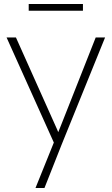

<svg xmlns="http://www.w3.org/2000/svg" viewBox="-20 -713 560 963"><path d="M158 230 250 2 13 -525H60L261 -76Q265 -68 267.5 -61.5Q270 -55 272 -50Q278 -65 285 -82L460 -525H507L290 10L203 230ZM124 -659V-693H396V-659Z"/></svg>

Font: Readex Pro Light
Style: Regular
Weight: 300
Designer: Bonnie Shaver-Troup, Thomas Jockin
Foundry: Lexend
Version: Version 1.200; ttfautohint (v1.8.3)